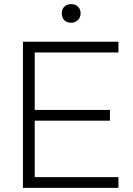

<svg xmlns="http://www.w3.org/2000/svg" viewBox="-20 -909 645 929"><path d="M91 0V-707H553V-655H148V-377H512V-325H148V-52H553V0ZM324 -799Q304 -799 291.5 -811Q279 -823 279 -845Q279 -866 292 -877.5Q305 -889 325 -889Q344 -889 357 -877Q370 -865 370 -845Q370 -824 356.5 -811.5Q343 -799 324 -799Z"/></svg>

Font: Onest ExtraLight
Style: Regular
Weight: 250
Designer: Dmitri Voloshin, Andrey Kudryavtsev
Foundry: Dmitri Voloshin, Andrey Kudryavtsev
Version: Version 1.000;gftools[0.9.33]